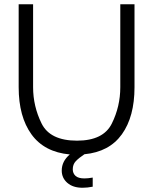

<svg xmlns="http://www.w3.org/2000/svg" viewBox="-20 -720 723 905"><path d="M68 -700H136V-309Q136 -219 176 -138Q216 -57 343 -57Q467 -57 507 -137.5Q547 -218 547 -309V-700H614V-309Q614 -170 554.5 -87Q495 -4 378 7Q351 25 337 40Q323 55 323 78Q323 97 336 109Q349 121 378 121Q395 121 417 117V160Q392 165 369 165Q324 165 297.5 142Q271 119 271 84Q271 40 309 8Q189 -3 128.5 -86.5Q68 -170 68 -309Z"/></svg>

Font: Lopes Sans Light
Style: Regular
Weight: 300
Designer: Gabriel Lam, Diego Maldonado
Foundry: TypeRant, Foresti Design
Version: Version 4.000